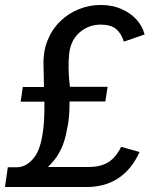

<svg xmlns="http://www.w3.org/2000/svg" viewBox="-41 -753 647 773"><path d="M-21 0 -9.5 -79.6H26.1Q61.8 -79.6 91.2 -112.2Q120.6 -144.9 130.9 -216.6Q134.9 -242 136.5 -271.3Q138 -300.6 137.9 -343.8H42.1L50.9 -402.8H136.1L134.3 -485.4Q131.8 -543.8 150.1 -589.5Q168.5 -635.2 201.5 -667.3Q234.6 -699.5 277 -716.2Q319.3 -733 364 -733Q409.4 -733 446.2 -717.5Q483.1 -701.9 507.8 -675.1Q532.5 -648.2 541.2 -614.2L457.8 -585.3Q446.7 -619.8 425.6 -636.8Q404.5 -653.9 364.1 -653.9Q318 -653.9 282.2 -624.8Q246.3 -595.8 238.2 -542.7Q234.6 -514.2 235.1 -477.4Q235.6 -440.6 240.5 -403.5H392.2L383.1 -344.5H239.1Q238.9 -309.2 236.7 -283Q234.5 -256.9 228.3 -229.8Q220.4 -186.9 207.2 -157.8Q193.9 -128.8 179 -110.3Q164.2 -91.8 151.7 -80.6H314.4Q362.3 -80.6 393.2 -98.7Q424.2 -116.8 446.7 -161.9L521 -141Q488.7 -70.5 435 -35.3Q381.2 0 307.3 0Z"/></svg>

Font: Public Sans Thin
Style: Italic
Weight: 100
Italic angle: -8°
Designer: The Public Sans project authors (U.S. Web Design System). Libre Franklin designed by Pablo Impallari and Rodrigo Fuenzal
Version: Version 2.000